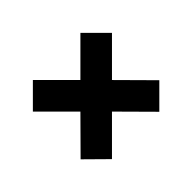

<svg xmlns="http://www.w3.org/2000/svg" viewBox="-100 -718 714 714"><g transform="rotate(-45 257.0 -361.0)"><path d="M50 -486 175 -361 50 -235 133 -153 258 -278 382 -153 465 -236 341 -361 465 -485 382 -568 258 -444 133 -569Z"/></g></svg>

Font: Aspekta 650
Style: Regular
Weight: 650
Designer: Ivo Dolenc
Version: Version 2.000